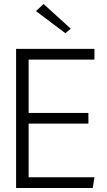

<svg xmlns="http://www.w3.org/2000/svg" viewBox="-20 -946 537 966"><path d="M61 -700.2H455.1V-646H124V-377.9H424.8V-324.2H124V-54.2H455.1L446.8 0H61ZM309.1 -778.8 161.1 -890.1 199.2 -925.8 335.9 -801.8Z"/></svg>

Font: LT Hoop Light
Style: Regular
Weight: 300
Designer: Daniel Lyons
Foundry: LyonsType
Version: Version 1.000